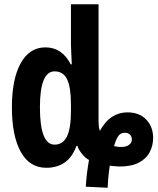

<svg xmlns="http://www.w3.org/2000/svg" viewBox="-20 -780 745 904"><path d="M384 99Q386 64 390 32.5Q394 1 399 -27Q381 -36 364 -58Q347 -80 345 -93H340Q320 -39 284 -14.5Q248 10 198 10Q119 10 77.5 -65.5Q36 -141 36 -274Q36 -408 77.5 -482.5Q119 -557 194 -557Q272 -557 313 -477H318Q317 -509 315.5 -531.5Q314 -554 314 -570V-760H444V-211Q444 -200 445 -187.5Q446 -175 450 -164Q476 -210 508.5 -230.5Q541 -251 580 -251Q636 -251 668.5 -217Q701 -183 701 -131Q701 -95 685 -64Q669 -33 634 -14.5Q599 4 543 4Q532 4 518.5 2.5Q505 1 497 0Q493 24 490.5 50.5Q488 77 487 104ZM237 -99Q276 -99 295 -137Q314 -175 314 -257V-288Q314 -369 296 -406.5Q278 -444 237 -444Q168 -444 168 -275Q168 -99 237 -99ZM550 -88Q574 -88 587.5 -98Q601 -108 601 -123Q601 -137 592 -146Q583 -155 568 -155Q547 -155 536 -138Q525 -121 517 -92Q522 -91 531 -89.5Q540 -88 550 -88Z"/></svg>

Font: Noto Sans ExtraCondensed
Style: Bold
Weight: 700
Width: 2
Designer: Monotype Design Team
Foundry: Monotype Imaging Inc.
Version: Version 2.013; ttfautohint (v1.8.4.7-5d5b)